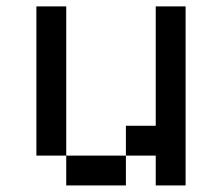

<svg xmlns="http://www.w3.org/2000/svg" viewBox="-20 -565 676 585"><path d="M90.9 -545.5V-90.9H181.8V-545.5ZM181.8 -90.9V0H363.6V-90.9ZM454.5 -545.5V-181.8H363.6V-90.9H454.5V0H545.5V-545.5Z"/></svg>

Font: Departure Mono
Style: Regular
Weight: 400
Monospace: yes
Designer: Helena Zhang
Version: Version 1.500;Glyphs 3.3.1 (3343)